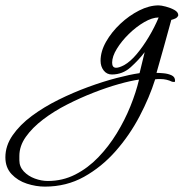

<svg xmlns="http://www.w3.org/2000/svg" viewBox="-323 -287 683 714"><path d="M-156 407Q-189 407 -223 396Q-257 385 -280 360.5Q-303 336 -303 298Q-303 255 -276 216Q-249 177 -204.5 144Q-160 111 -105.5 84Q-51 57 5 36.5Q61 16 111 3Q161 -10 196 -15L215 -93Q193 -64 163 -37Q133 -10 93 -10Q74 -10 62.5 -25Q51 -40 51 -61Q51 -96 71.5 -132Q92 -168 124.5 -198.5Q157 -229 194.5 -248Q232 -267 267 -267Q276 -267 293.5 -262.5Q311 -258 325.5 -250Q340 -242 340 -230Q337 -222 329.5 -218.5Q322 -215 314 -213Q301 -164 287 -115Q273 -66 259 -16Q269 -16 285.5 -14.5Q302 -13 315 -7Q328 -1 328 13Q328 18 325 18Q324 18 322 17.5Q320 17 317 17Q297 7 274 7Q269 7 264 7Q259 7 254 8Q233 75 196 145.5Q159 216 107 275Q55 334 -10.5 370.5Q-76 407 -156 407ZM139 -45Q162 -58 185.5 -86Q209 -114 230.5 -150Q252 -186 267 -222Q243 -222 213 -204.5Q183 -187 156 -160.5Q129 -134 111.5 -105.5Q94 -77 94 -54Q94 -35 109 -35Q120 -35 139 -45ZM-145 386Q-90 386 -43 362Q4 338 42.5 298Q81 258 111 209Q141 160 162 108Q183 56 194 9Q164 13 119.5 25.5Q75 38 25 57.5Q-25 77 -74 102Q-123 127 -163 157.5Q-203 188 -227 222Q-251 256 -251 293V309Q-251 333 -234.5 350.5Q-218 368 -193.5 377Q-169 386 -145 386Z"/></svg>

Font: Corinthia
Style: Bold
Weight: 700
Designer: Robert E. Leuschke
Foundry: Robert E. Leuschke
Version: Version 1.013; ttfautohint (v1.8.3)